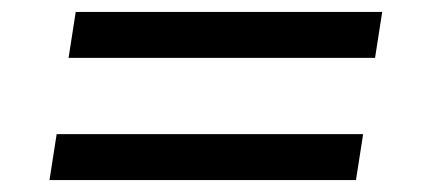

<svg xmlns="http://www.w3.org/2000/svg" viewBox="-20 -448 711 322"><path d="M95 -351 107 -428H621L609 -351ZM63 -146 75 -223H589L577 -146Z"/></svg>

Font: Nunito Sans 10pt SemiExpanded SemiBold
Style: Italic
Weight: 600
Width: 6
Italic angle: -9°
Designer: Vernon Adams
Foundry: Vernon Adams
Version: Version 3.101;gftools[0.9.27]